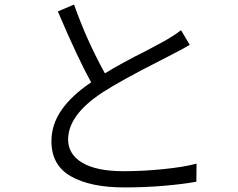

<svg xmlns="http://www.w3.org/2000/svg" viewBox="-20 -795 1040 840"><path d="M439 -474Q508 -517 624 -575Q697 -614 704 -618Q750 -645 772 -663L810 -599Q788 -585 737 -559Q721 -550 705.5 -542.5Q690 -535 677 -528Q506 -441 429 -391Q278 -292 278 -185Q278 -120 340 -83Q402 -46 521 -46Q604 -46 694 -55Q784 -64 840 -79L839 0Q779 11 695 18Q611 25 524 25Q376 25 290.5 -23.5Q205 -72 205 -177Q205 -250 249 -313.5Q293 -377 379 -435Q322 -536 233 -745L304 -775Q358 -621 439 -474Z"/></svg>

Font: Sinter Normal
Style: Regular
Weight: 350
Foundry: Adobe & rsms
Version: Version 1.000